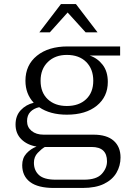

<svg xmlns="http://www.w3.org/2000/svg" viewBox="-20 -747 667 951"><path d="M175 -587 282 -727H356L463 -587H404L315 -685L227 -587ZM247 184Q168 184 129 154.5Q90 125 90 71Q90 36 111 13Q132 -10 161 -21Q114 -29 85.5 -57.5Q57 -86 57 -130Q57 -174 83 -201.5Q109 -229 147 -238Q106 -282 106 -347Q106 -425 163 -471Q220 -517 315 -517H575V-472H424Q463 -459 488.5 -426Q514 -393 514 -341Q514 -268 459.5 -223.5Q405 -179 311 -179Q228 -179 174 -216Q147 -210 130.5 -193Q114 -176 114 -147Q114 -117 136.5 -98.5Q159 -80 196 -80H443Q509 -80 543 -50Q577 -20 577 33Q577 74 557 108.5Q537 143 495.5 163.5Q454 184 389 184ZM311 -222Q371 -222 406.5 -255.5Q442 -289 442 -347Q442 -405 407 -440Q372 -475 311 -475Q253 -475 217 -440Q181 -405 181 -347Q181 -289 216.5 -255.5Q252 -222 311 -222ZM256 143H396Q458 143 484 114.5Q510 86 510 52Q510 -19 434 -19H202Q185 -9 166.5 10.5Q148 30 148 59Q148 97 173 120Q198 143 256 143Z"/></svg>

Font: Montagu Slab 16pt Light
Style: Regular
Weight: 300
Designer: Florian Karsten
Foundry: Florian Karsten
Version: Version 1.000; ttfautohint (v1.8.3)